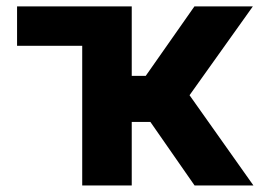

<svg xmlns="http://www.w3.org/2000/svg" viewBox="-20 -565 795 585"><path d="M381.4 -545.5H32V-425.4H230.5V0H381.4V-193.5H438.2L572.8 0H752.1L557.5 -274.9L750.4 -545.5H572.4L424 -333.8H381.4Z"/></svg>

Font: Magic Ui Pro
Style: Bold
Weight: 700
Designer: Stefan Endress, Andreas Faust
Version: Version 1.000;FEAKit 1.0